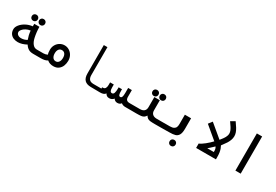

<svg xmlns="http://www.w3.org/2000/svg" viewBox="67 -1891 4666 3242"><g transform="rotate(30 2400.0 -270.5)"><path d="M350 -89Q260 -40.5 182.5 -40.5Q137 -40.5 98 -56.8Q59 -73 35 -107.5Q11 -142 11 -194.5Q11 -236.5 46 -281.5Q81 -326.5 141 -359.2Q201 -392 271.5 -399.5V-448.5H372Q372 -398.5 378 -345.5Q384 -292.5 395 -244Q410 -176 443.2 -134.8Q476.5 -93.5 525.5 -93.5H602V0H509Q450.5 0 413.8 -22.8Q377 -45.5 350 -89ZM199 -126Q260.5 -126 312 -158.5Q295 -206 289 -232.5Q280.5 -268.5 275.5 -320Q228 -313.5 189.8 -292.5Q151.5 -271.5 129.8 -245Q108 -218.5 108 -196.5Q108 -165 133.8 -145.5Q159.5 -126 199 -126ZM169.5 -542Q169.5 -567.5 185.8 -584Q202 -600.5 228 -600.5Q254 -600.5 270.5 -584Q287 -567.5 287 -542Q287 -516.5 270.5 -499.8Q254 -483 228 -483Q202.5 -483 186 -499.8Q169.5 -516.5 169.5 -542ZM312.5 -539.5Q312.5 -565 328.8 -581.5Q345 -598 371 -598Q397 -598 413.5 -581.5Q430 -565 430 -539.5Q430 -514 413.5 -497.2Q397 -480.5 371 -480.5Q345.5 -480.5 329 -497.2Q312.5 -514 312.5 -539.5Z M785 -30.5Q760 -14 729 -7Q698 0 654 0H597.5V-93.5H654Q696 -93.5 732 -112.5Q724.5 -131.5 721.8 -153.5Q719 -175.5 719 -203.5Q719 -256 743.5 -298.8Q768 -341.5 809.5 -366.2Q851 -391 899.5 -391Q948.5 -391 990.2 -365.5Q1032 -340 1056.8 -294.8Q1081.5 -249.5 1081.5 -193.5Q1081.5 -143 1064 -96.2Q1046.5 -49.5 1006.8 -19Q967 11.5 905 11.5Q831 11.5 785 -30.5ZM900 -80.5Q937 -80.5 958.5 -111Q980 -141.5 980 -192Q980 -242 958.8 -270Q937.5 -298 900 -298Q862.5 -298 841 -269.5Q819.5 -241 819.5 -191Q819.5 -140.5 841 -110.5Q862.5 -80.5 900 -80.5Z M1468.5 -172 1468 -725H1538.5V-180Q1538.5 -126.5 1563 -97.2Q1587.5 -68 1648 -68H1801.5V0L1630.5 -2Q1549 -2.5 1508.8 -44.5Q1468.5 -86.5 1468.5 -172Z M1915.5 -41Q1900 -18 1874.2 -9Q1848.5 0 1813.5 0H1800V-93.5H1812Q1846.5 -93.5 1860.8 -117.5Q1875 -141.5 1875 -180.5V-232.5H1947V-181.5Q1947 -129.5 1958 -109.2Q1969 -89 1992.5 -89Q2020.5 -89 2031 -121Q2041.5 -153 2041.5 -204V-232.5H2106.5V-204Q2106.5 -150 2115 -127Q2123.5 -104 2145.5 -104Q2166.5 -104 2176.2 -127Q2186 -150 2186 -206V-303.5H2258V-170Q2258 -130.5 2276.5 -112Q2295 -93.5 2334.5 -93.5H2402.5V0H2303Q2255.5 0 2224 -27Q2202.5 7.5 2150.5 7.5Q2128.5 7.5 2109.2 -3.2Q2090 -14 2078.5 -34Q2063.5 -14 2041.5 -3.2Q2019.5 7.5 1993 7.5Q1964.5 7.5 1946 -4.8Q1927.5 -17 1915.5 -41Z M2569.5 -461Q2569.5 -486.5 2585.8 -503Q2602 -519.5 2628 -519.5Q2654 -519.5 2670.5 -503Q2687 -486.5 2687 -461Q2687 -435.5 2670.5 -418.8Q2654 -402 2628 -402Q2602.5 -402 2586 -418.8Q2569.5 -435.5 2569.5 -461ZM2712.5 -458.5Q2712.5 -484 2728.8 -500.5Q2745 -517 2771 -517Q2797 -517 2813.5 -500.5Q2830 -484 2830 -458.5Q2830 -433 2813.5 -416.2Q2797 -399.5 2771 -399.5Q2745.5 -399.5 2729 -416.2Q2712.5 -433 2712.5 -458.5ZM2646 -194V-391H2753V-194Q2753 -145.5 2781.8 -119.5Q2810.5 -93.5 2864.5 -93.5H3001.5V0L2883.5 0.5Q2820.5 0.5 2789.5 -3.5Q2758.5 -7.5 2739.2 -20.5Q2720 -33.5 2702 -62.5Q2683 -33.5 2663.2 -20.5Q2643.5 -7.5 2612.2 -3.5Q2581 0.5 2518 0.5L2398.5 0V-93.5H2535.5Q2589.5 -93.5 2617.8 -119.2Q2646 -145 2646 -194Z M3001.5 -94H3119Q3167.5 -94 3194.5 -108.5Q3221.5 -123 3231.2 -147.8Q3241 -172.5 3241 -208.5V-391H3362.5V-186Q3362.5 -105 3339 -65.2Q3315.5 -25.5 3274.2 -13.8Q3233 -2 3162.5 -2L3093.5 -1L3001.5 0ZM3241 125Q3241 99.5 3257.2 83Q3273.5 66.5 3299.5 66.5Q3325.5 66.5 3342 83Q3358.5 99.5 3358.5 125Q3358.5 150.5 3342 167.2Q3325.5 184 3299.5 184Q3274 184 3257.5 167.2Q3241 150.5 3241 125Z M3896.5 -249.5 3653 -453.5 3708.5 -525.5 3959.5 -316Q4008 -374.5 4029.2 -413.2Q4050.5 -452 4050.5 -491Q4050.5 -516.5 4040.2 -542.8Q4030 -569 4011.8 -597.8Q3993.5 -626.5 3957.5 -677.5L4039 -724.5Q4077.5 -671 4100 -634.2Q4122.5 -597.5 4134.8 -563Q4147 -528.5 4147 -493.5Q4147 -453 4132.5 -414.8Q4118 -376.5 4097.8 -345.2Q4077.5 -314 4047 -273.5Q4034.5 -257.5 4027.5 -247.5Q4041.5 -221 4050.8 -196Q4060 -171 4066.2 -132.8Q4072.5 -94.5 4072.5 -41V0H3686V-85.5Q3728.5 -101.5 3790.2 -151.5Q3852 -201.5 3896.5 -249.5ZM3979.5 -89.5V-96Q3979.5 -129.5 3975 -147.8Q3970.5 -166 3957.5 -186L3946 -175Q3883.5 -114.5 3852 -89.5Z M4555 -725V0H4452V-725Z"/></g></svg>

Font: JuliaMono SemiBold
Style: Regular
Weight: 600
Monospace: yes
Designer: cormullion
Foundry: corm
Version: Version 0.055; ttfautohint (v1.8.4)